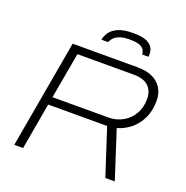

<svg xmlns="http://www.w3.org/2000/svg" viewBox="-150 -1007 1111 1145"><g transform="rotate(20 405.5 -434.5)"><path d="M63 0 184 -686H596Q655 -686 693.5 -667Q732 -648 751.5 -614.5Q771 -581 771 -537Q771 -473 748 -425Q725 -377 687 -346.5Q649 -316 603 -303L701 0H641L545 -295H171L119 0ZM180 -345H534Q584 -345 625 -368Q666 -391 690 -432Q714 -473 714 -528Q714 -578 683.5 -607.5Q653 -637 590 -637H232ZM337 -767Q341 -791 357 -814.5Q373 -838 408 -853.5Q443 -869 504 -869Q564 -869 593.5 -853.5Q623 -838 631 -814.5Q639 -791 635 -767H595Q596 -778 589.5 -792Q583 -806 562.5 -816Q542 -826 498 -826Q455 -826 430.5 -816Q406 -806 394.5 -792Q383 -778 379 -767Z"/></g></svg>

Font: Archivo SemiExpanded Thin
Style: Italic
Weight: 250
Width: 6
Italic angle: -10°
Designer: Hector Gatti
Foundry: Omnibus-Type
Version: Version 2.001